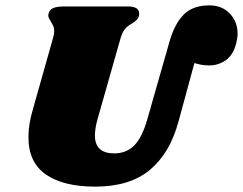

<svg xmlns="http://www.w3.org/2000/svg" viewBox="-20 -690 906 716"><path d="M760 -670Q808 -670 837 -639.5Q866 -609 866 -564Q866 -549 861 -529Q850 -485 822 -465.5Q794 -446 761 -446Q744 -446 730.5 -448.5Q717 -451 705 -455L646 -238Q614 -119 539 -56.5Q464 6 335 6Q217 6 151.5 -39Q86 -84 86 -179Q86 -225 102 -280L178 -549Q182 -562 182 -574Q182 -586 178.5 -593.5Q175 -601 169 -611Q160 -624 160 -632Q160 -636 162 -642Q166 -655 180 -660.5Q194 -666 221 -666H456Q499 -666 499 -640Q499 -634 498 -630Q495 -621 489.5 -615.5Q484 -610 473 -603Q457 -594 447 -583Q437 -572 430 -549L343 -243Q334 -209 334 -185Q334 -118 406 -118Q450 -118 479.5 -146.5Q509 -175 529 -244L611 -531Q630 -600 664.5 -635Q699 -670 760 -670Z"/></svg>

Font: Shrikhand
Style: Regular
Weight: 400
Italic angle: -14°
Version: Version 1.000;PS 1.000;hotconv 1.0.88;makeotf.lib2.5.647800